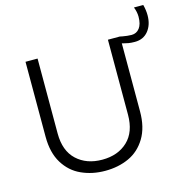

<svg xmlns="http://www.w3.org/2000/svg" viewBox="-114 -899 996 1015"><g transform="rotate(-15 383.5 -391.5)"><path d="M339 6Q268 6 209 -21Q151 -47 115.5 -104.5Q80 -162 80 -250V-660H146V-250Q146 -155 199.5 -105Q253 -55 339 -55Q425 -55 478 -105Q531 -155 531 -250V-660H597V-250Q597 -163 562 -105Q527 -47 469 -20.5Q411 6 339 6ZM767 -731Q767 -679 740 -645.5Q713 -612 666 -612Q646 -612 631.5 -614.5Q617 -617 602 -621L595 -623L596 -660L611 -657Q623 -655 635 -653.5Q647 -652 659 -652Q686 -652 702.5 -673.5Q719 -695 719 -736Q719 -762 708 -789H759Q763 -774 765 -759.5Q767 -745 767 -731Z"/></g></svg>

Font: Lil Grotesk
Style: Regular
Weight: 400
Designer: Bastien Sozeau
Foundry: NBR — Bastien Sozeau
Version: Version 4.002; ttfautohint (v1.8.4.7-5d5b)